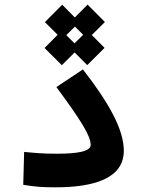

<svg xmlns="http://www.w3.org/2000/svg" viewBox="-20 -799 626 823"><path d="M218.8 3.9C379.4 3.9 510.7 -32.7 510.7 -152.8C510.7 -243.2 448.2 -356.4 335.4 -501.5L221.7 -425.8C327.1 -283.2 368.7 -216.3 368.7 -178.2C368.7 -150.4 315.4 -140.1 223.6 -140.1C161.6 -140.1 133.8 -143.1 83.5 -147.9L79.6 -6.8C131.3 1.5 158.2 3.9 218.8 3.9ZM245.1 -519.5 299.8 -574.2 354 -520 428.2 -593.8 373.5 -648.9 429.7 -704.6 355.5 -779.3 300.8 -724.1 246.6 -778.8 172.4 -704.1 227.1 -649.9 170.9 -593.3ZM299.3 -613.3 264.2 -648.4 301.3 -685.1 336.4 -649.9Z"/></svg>

Font: Cascadia Code
Style: Bold
Weight: 700
Monospace: yes
Designer: Aaron Bell
Foundry: Saja Typeworks
Version: Version 2404.023